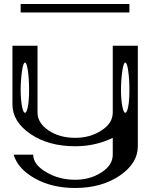

<svg xmlns="http://www.w3.org/2000/svg" viewBox="-20 -729 790 957"><path d="M625 -709V-667H83V-709ZM625 -281.2Q625 -335 619.1 -376Q613.3 -417 604.5 -417Q595.7 -417 589.8 -376Q583 -328.1 583 -281.2Q583 -234.4 589.8 -198.2Q595.7 -167 604.5 -167Q613.3 -167 619.1 -198.2Q625 -228.5 625 -281.2ZM125 -281.2Q125 -335 119.1 -376Q113.3 -417 104.5 -417Q95.7 -417 89.8 -376Q83 -328.1 83 -281.2Q83 -234.4 89.8 -198.2Q95.7 -167 104.5 -167Q113.3 -167 119.1 -198.2Q125 -228.5 125 -281.2ZM667 -501V0Q667 85.9 575.2 147.5Q484.4 208 354.5 208Q240.2 208 155.3 161.1Q69.3 113.3 47.9 42H145.5Q145.5 90.8 210 128.9Q274.4 167 354.5 167Q429.7 167 486.3 129.9Q542 93.8 542 42V-42Q456.1 0 354.5 0Q222.7 0 132.8 -60.5Q42 -122.1 42 -209V-501H167V-168Q167 -116.2 221.7 -79.1Q276.4 -42 354.5 -42Q429.7 -42 486.3 -79.1Q542 -115.2 542 -168V-501Z"/></svg>

Font: okolaksMetalik
Style: bold
Weight: 700
Width: 7
Version: Version 0.6